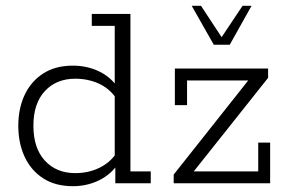

<svg xmlns="http://www.w3.org/2000/svg" viewBox="-20 -631 996 661"><path d="M231 10Q170 10 128 -17.5Q86 -45 64.5 -92Q43 -139 43 -198Q43 -257 64.5 -303.5Q86 -350 128 -377.5Q170 -405 231 -405Q280 -405 321.5 -385Q363 -365 387 -327L375 -332V-542H296V-583H429V-41H499V0H377V-65L387 -68Q363 -31 321.5 -10.5Q280 10 231 10ZM239 -35Q283 -35 319.5 -52Q356 -69 379 -101L375 -74V-319L379 -294Q356 -327 319.5 -343.5Q283 -360 239 -360Q174 -360 134.5 -317.5Q95 -275 95 -198Q95 -121 134.5 -78Q174 -35 239 -35ZM578 0V-30L848 -371L858 -354H624V-269H582V-395H903V-363L632 -22L627 -41H869V-140H910V0ZM716 -477 640 -611H672L743 -503L815 -611H846L771 -477Z"/></svg>

Font: Rokkitt Light
Style: Regular
Weight: 300
Version: Version 3.103